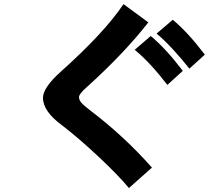

<svg xmlns="http://www.w3.org/2000/svg" viewBox="-20 -862 1040 936"><path d="M189.5 -384.8Q189.5 -434.6 275.4 -511.7Q488.3 -702.1 582 -841.8L703.1 -752.9Q585.9 -602.5 402.3 -436.5Q365.2 -404.3 365.2 -388.7Q365.2 -374 377.4 -360.4Q389.6 -346.7 422.9 -321.3Q585.9 -197.3 720.7 -44.9L608.4 54.7Q558.6 -5.9 462.4 -96.2Q366.2 -186.5 285.2 -249Q189.5 -318.4 189.5 -384.8ZM743.2 -698.2 822.3 -765.6Q895.5 -705.1 978.5 -595.7L903.3 -527.3Q869.1 -571.3 823.2 -621.1Q777.3 -670.9 743.2 -698.2ZM636.7 -619.1 714.8 -686.5Q788.1 -626 871.1 -516.6L795.9 -448.2Q710 -559.6 636.7 -619.1Z"/></svg>

Font: Gothic A1 Black
Style: Regular
Weight: 900
Version: Version 2.50